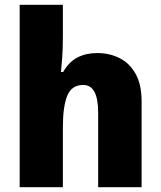

<svg xmlns="http://www.w3.org/2000/svg" viewBox="-20 -780 670 800"><path d="M242 -760V-627Q242 -577 239 -537.5Q236 -498 234 -480H243Q268 -523 303.5 -541Q339 -559 385 -559Q436 -559 478 -538Q520 -517 545 -472.5Q570 -428 570 -358V0H389V-311Q389 -426 327 -426Q278 -426 260 -380.5Q242 -335 242 -251V0H62V-760Z"/></svg>

Font: Noto Sans Disp ExtBd
Style: Regular
Weight: 800
Designer: Monotype Design Team
Foundry: Monotype Imaging Inc.
Version: Version 2.000;GOOG;noto-source:20170915:90ef993387c0; ttfaut